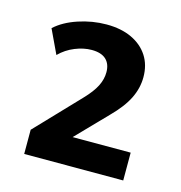

<svg xmlns="http://www.w3.org/2000/svg" viewBox="-73 -775 527 560"><g transform="rotate(15 190.0 -495.5)"><path d="M48 -282V-355L172 -485Q197 -511 207.5 -532Q218 -553 218 -574Q218 -599 203.5 -612.5Q189 -626 160 -626Q136 -626 110 -615.5Q84 -605 64 -585L30 -657Q56 -681 98 -695Q140 -709 183 -709Q227 -709 259 -694Q291 -679 308.5 -652Q326 -625 326 -588Q326 -555 310.5 -523.5Q295 -492 260 -457L163 -357V-366H347V-282Z"/></g></svg>

Font: Nunito Sans 12pt ExtraLight
Style: Regular
Weight: 200
Designer: Vernon Adams
Foundry: Vernon Adams
Version: Version 3.101;gftools[0.9.27]